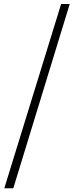

<svg xmlns="http://www.w3.org/2000/svg" viewBox="-20 -788 379 980"><path d="M2 172.9 292 -767.6H335.9L47.9 172.9Z"/></svg>

Font: GenYoMin JP Light
Style: Regular
Weight: 300
Version: Version 1.001;PS 1;hotconv 16.6.51;makeotf.lib2.5.65220 DEVE